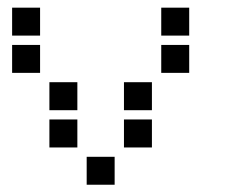

<svg xmlns="http://www.w3.org/2000/svg" viewBox="-20 -508 640 515"><path d="M13.5 -487.5Q12.5 -487.5 12.5 -487.5Q12.5 -487.5 12.5 -486.5V-413.5Q12.5 -412.5 12.5 -412.5Q12.5 -412.5 13.5 -412.5H86.5Q87.5 -412.5 87.5 -412.5Q87.5 -412.5 87.5 -413.5V-486.5Q87.5 -487.5 87.5 -487.5Q87.5 -487.5 86.5 -487.5ZM413.5 -487.5Q412.5 -487.5 412.5 -487.5Q412.5 -487.5 412.5 -486.5V-413.5Q412.5 -412.5 412.5 -412.5Q412.5 -412.5 413.5 -412.5H486.5Q487.5 -412.5 487.5 -412.5Q487.5 -412.5 487.5 -413.5V-486.5Q487.5 -487.5 487.5 -487.5Q487.5 -487.5 486.5 -487.5ZM13.5 -387.5Q12.5 -387.5 12.5 -387.5Q12.5 -387.5 12.5 -386.5V-313.5Q12.5 -312.5 12.5 -312.5Q12.5 -312.5 13.5 -312.5H86.5Q87.5 -312.5 87.5 -312.5Q87.5 -312.5 87.5 -313.5V-386.5Q87.5 -387.5 87.5 -387.5Q87.5 -387.5 86.5 -387.5ZM413.5 -387.5Q412.5 -387.5 412.5 -387.5Q412.5 -387.5 412.5 -386.5V-313.5Q412.5 -312.5 412.5 -312.5Q412.5 -312.5 413.5 -312.5H486.5Q487.5 -312.5 487.5 -312.5Q487.5 -312.5 487.5 -313.5V-386.5Q487.5 -387.5 487.5 -387.5Q487.5 -387.5 486.5 -387.5ZM113.5 -287.5Q112.5 -287.5 112.5 -287.5Q112.5 -287.5 112.5 -286.5V-213.5Q112.5 -212.5 112.5 -212.5Q112.5 -212.5 113.5 -212.5H186.5Q187.5 -212.5 187.5 -212.5Q187.5 -212.5 187.5 -213.5V-286.5Q187.5 -287.5 187.5 -287.5Q187.5 -287.5 186.5 -287.5ZM313.5 -287.5Q312.5 -287.5 312.5 -287.5Q312.5 -287.5 312.5 -286.5V-213.5Q312.5 -212.5 312.5 -212.5Q312.5 -212.5 313.5 -212.5H386.5Q387.5 -212.5 387.5 -212.5Q387.5 -212.5 387.5 -213.5V-286.5Q387.5 -287.5 387.5 -287.5Q387.5 -287.5 386.5 -287.5ZM113.5 -187.5Q112.5 -187.5 112.5 -187.5Q112.5 -187.5 112.5 -186.5V-113.5Q112.5 -112.5 112.5 -112.5Q112.5 -112.5 113.5 -112.5H186.5Q187.5 -112.5 187.5 -112.5Q187.5 -112.5 187.5 -113.5V-186.5Q187.5 -187.5 187.5 -187.5Q187.5 -187.5 186.5 -187.5ZM313.5 -187.5Q312.5 -187.5 312.5 -187.5Q312.5 -187.5 312.5 -186.5V-113.5Q312.5 -112.5 312.5 -112.5Q312.5 -112.5 313.5 -112.5H386.5Q387.5 -112.5 387.5 -112.5Q387.5 -112.5 387.5 -113.5V-186.5Q387.5 -187.5 387.5 -187.5Q387.5 -187.5 386.5 -187.5ZM213.5 -87.5Q212.5 -87.5 212.5 -87.5Q212.5 -87.5 212.5 -86.5V-13.5Q212.5 -12.5 212.5 -12.5Q212.5 -12.5 213.5 -12.5H286.5Q287.5 -12.5 287.5 -12.5Q287.5 -12.5 287.5 -13.5V-86.5Q287.5 -87.5 287.5 -87.5Q287.5 -87.5 286.5 -87.5Z"/></svg>

Font: Doto Black
Style: Regular
Weight: 900
Monospace: yes
Version: Version 1.000